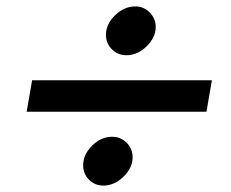

<svg xmlns="http://www.w3.org/2000/svg" viewBox="-20 -598 720 598"><path d="M310 -489Q310 -523 338.5 -550.5Q367 -578 401 -578Q428 -578 446.5 -559Q465 -540 465 -514Q465 -481 436.5 -453.5Q408 -426 374 -426Q347 -426 328.5 -444.5Q310 -463 310 -489ZM80 -348H640L623 -250H63ZM239 -83Q239 -117 267 -144.5Q295 -172 329 -172Q356 -172 374.5 -153.5Q393 -135 393 -108Q393 -75 364.5 -47.5Q336 -20 302 -20Q275 -20 257 -38.5Q239 -57 239 -83Z"/></svg>

Font: KoHo
Style: Bold Italic
Weight: 700
Italic angle: -10°
Version: Version 1.000; ttfautohint (v1.6)